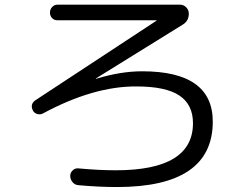

<svg xmlns="http://www.w3.org/2000/svg" viewBox="-20 -752 1040 805"><path d="M160.2 -276.4Q149.4 -270.5 136.7 -273.9Q124 -277.3 118.2 -288.1Q104.5 -315.4 128.9 -332L635.7 -665Q636.7 -665 636.7 -666L635.7 -667H220.7Q207 -667 198.2 -676.3Q189.5 -685.5 189.5 -699.2Q189.5 -712.9 198.7 -722.7Q208 -732.4 220.7 -732.4H735.4Q749 -732.4 759.8 -722.2Q770.5 -711.9 771.5 -698.2Q773.4 -664.1 744.1 -647.5L381.8 -422.9V-421.9H383.8Q486.3 -453.1 576.2 -453.1Q872.1 -453.1 872.1 -242.2Q872.1 32.2 470.7 32.2Q394.5 32.2 308.6 24.4Q293.9 23.4 284.2 11.7Q274.4 0 274.4 -14.6Q274.4 -28.3 285.2 -38.1Q295.9 -47.9 309.6 -45.9Q394.5 -38.1 465.8 -38.1Q789.1 -38.1 789.1 -235.4Q789.1 -313.5 731.9 -351.6Q674.8 -389.6 551.8 -389.6Q372.1 -390.6 160.2 -276.4Z"/></svg>

Font: Rounded-X Mgen+ 1m regular
Style: Regular
Weight: 400
Designer: [Source Han Sans]
Ryoko NISHIZUKA  (kana & ideographs); Paul D. Hunt (Latin, Greek & Cyrillic); Wenlong ZHANG  (bopomofo
Version: Version 1.059.20150602